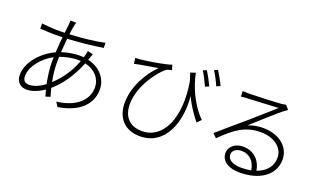

<svg xmlns="http://www.w3.org/2000/svg" viewBox="-86 -1302 3004 1820"><g transform="rotate(20 1416.0 -392.0)"><path d="M112 -133C112 -59 158 -21 220 -21C272 -21 334 -45 393 -85C399 -61 405 -39 411 -20L458 -35C450 -60 442 -88 435 -117C523 -192 601 -303 658 -445C764 -421 823 -346 823 -262C823 -118 694 -30 524 -11L553 34C774 -2 873 -118 873 -259C873 -364 801 -456 673 -487L682 -512C687 -524 691 -539 696 -550L641 -564C640 -552 637 -535 634 -524C631 -514 628 -504 625 -495C611 -496 596 -497 580 -497C531 -497 465 -486 406 -467C409 -515 413 -563 417 -606C536 -612 666 -626 773 -643L772 -694C676 -673 549 -659 423 -653C427 -687 432 -717 436 -739C438 -751 442 -769 446 -778L388 -779C388 -770 387 -755 386 -739C384 -716 380 -686 376 -651C349 -650 322 -650 296 -650C263 -650 178 -656 144 -661L145 -609C183 -606 259 -603 296 -603C320 -603 345 -603 371 -604C366 -556 362 -502 359 -448C226 -388 112 -259 112 -133ZM162 -138C162 -232 248 -341 357 -398C356 -383 356 -369 356 -355C356 -285 367 -206 381 -135C324 -92 269 -72 225 -72C185 -72 162 -93 162 -138ZM403 -357C403 -377 403 -398 404 -419C453 -437 516 -453 583 -453C593 -453 602 -453 611 -452C565 -328 497 -239 423 -171C411 -231 403 -296 403 -357Z M1086 -656 1093 -599C1112 -604 1130 -607 1145 -610C1186 -618 1270 -631 1326 -641C1246 -562 1137 -400 1137 -222C1137 -72 1226 27 1379 27C1631 27 1729 -237 1702 -496C1742 -412 1789 -344 1841 -279L1880 -319C1757 -442 1697 -604 1674 -720L1623 -704C1631 -676 1640 -650 1648 -625C1709 -266 1590 -25 1381 -25C1279 -25 1187 -80 1187 -229C1187 -419 1341 -609 1401 -651C1413 -657 1441 -663 1453 -667L1438 -716C1386 -695 1209 -666 1135 -659C1118 -657 1099 -656 1086 -656ZM1728 -765C1750 -730 1780 -669 1800 -626L1838 -642C1819 -683 1785 -745 1764 -779ZM1827 -803C1850 -768 1880 -710 1899 -666L1938 -682C1917 -725 1884 -784 1862 -818Z M2026 -240 2065 -202C2194 -330 2291 -402 2448 -402C2579 -402 2677 -329 2677 -228C2677 -137 2620 -75 2531 -44C2518 -132 2455 -216 2335 -216C2250 -216 2197 -161 2197 -101C2197 -34 2256 27 2387 27C2578 27 2728 -64 2728 -227C2728 -355 2616 -447 2454 -447C2402 -447 2357 -439 2304 -419C2386 -492 2524 -618 2569 -653C2581 -663 2601 -677 2616 -688L2581 -728C2571 -725 2563 -724 2540 -721C2491 -716 2259 -707 2210 -707C2194 -707 2170 -708 2151 -710L2152 -654C2172 -657 2190 -658 2210 -659C2260 -661 2474 -672 2526 -675C2477 -631 2349 -519 2296 -472C2239 -424 2112 -316 2026 -240ZM2245 -105C2245 -144 2283 -173 2334 -173C2419 -173 2472 -114 2483 -31C2452 -24 2419 -21 2383 -21C2303 -21 2245 -50 2245 -105Z"/></g></svg>

Font: GenEiGothic-pro-Light
Style: Regular
Weight: 300
Designer: Ryoko NISHIZUKA (kana & ideographs); Paul D. Hunt (Latin, Greek & Cyrillic); Wenlong ZHANG (bopomofo); Sandoll Communica
Foundry: Adobe Systems Incorporated; o_tamon
Version: Version 1.000.140830